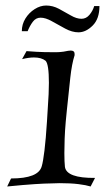

<svg xmlns="http://www.w3.org/2000/svg" viewBox="-20 -667 380 695"><path d="M6 8 20 -21Q119 -21 131 -65Q136 -81 141 -122.5Q146 -164 150 -227L153 -276Q155 -303 156 -326Q157 -349 157 -367Q157 -435 145 -447Q130 -459 103 -459Q84 -459 60 -453L76 -482Q87 -481 112 -479.5Q137 -478 176 -478H184Q189 -478 196 -478.5Q203 -479 210 -480Q219 -482 226 -483Q233 -484 236 -484Q250 -484 250 -472V-467Q240 -436 234.5 -386Q229 -336 222 -268L218 -227Q215 -193 214 -164.5Q213 -136 213 -113Q213 -97 213.5 -84.5Q214 -72 215 -63Q221 -22 324 -23L308 8Q292 3 264 -0.5Q236 -4 196 -4Q188 -4 179.5 -3.5Q171 -3 162 -3Q145 -3 106 -0.5Q67 2 6 8ZM264 -550Q241 -550 216 -563.5Q191 -577 168 -590Q145 -603 127 -603Q110 -603 99 -588.5Q88 -574 80 -554H59Q59 -579 72 -600Q85 -621 105.5 -634Q126 -647 147 -647Q171 -647 193.5 -635Q216 -623 236.5 -611Q257 -599 275 -599Q292 -599 304 -613.5Q316 -628 321 -645H340Q340 -599 315.5 -574.5Q291 -550 264 -550Z"/></svg>

Font: Luxurious Roman
Style: Regular
Weight: 400
Designer: Robert E. Leuschke
Foundry: Robert E. Leuschke
Version: Version 1.010; ttfautohint (v1.8.3)